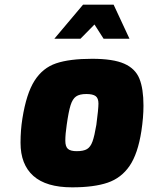

<svg xmlns="http://www.w3.org/2000/svg" viewBox="-20 -797 635 823"><path d="M68 -185Q68 -239 76 -289Q93 -396 128 -451Q163 -506 220.5 -525.5Q278 -545 375 -545Q465 -545 512.5 -524Q560 -503 577.5 -460Q595 -417 595 -344Q595 -294 586 -235Q571 -138 535.5 -86Q500 -34 441.5 -14Q383 6 289 6Q178 6 123 -43Q68 -92 68 -185ZM393 -262Q402 -330 402 -353Q402 -376 390 -385Q378 -394 350 -394Q321 -394 306 -383.5Q291 -373 282.5 -346Q274 -319 266 -262Q260 -222 260 -194Q260 -169 271 -159Q282 -149 309 -149Q338 -149 353 -158Q368 -167 376.5 -190.5Q385 -214 393 -262ZM336 -777H467L535 -631H424L385 -692L325 -631H213Z"/></svg>

Font: Exo Black
Style: Italic
Weight: 900
Italic angle: -9°
Designer: Natanael Gama
Foundry: Natanael Gama
Version: Version 1.500; ttfautohint (v1.6)